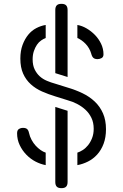

<svg xmlns="http://www.w3.org/2000/svg" viewBox="-20 -860 640 1000"><path d="M532 -187Q532 -144 519.5 -111Q507 -78 486 -55Q465 -32 438 -18.5Q411 -5 383 0V-65Q396 -69 411 -78.5Q426 -88 438.5 -103.5Q451 -119 459.5 -140.5Q468 -162 468 -189Q468 -222 456 -246.5Q444 -271 425 -288.5Q406 -306 382 -318.5Q358 -331 332 -338L268 -358Q232 -369 199 -383.5Q166 -398 140.5 -421Q115 -444 100.5 -476.5Q86 -509 86 -555Q86 -595 97.5 -626Q109 -657 127 -679Q145 -701 169 -713.5Q193 -726 218 -730V-662Q207 -658 194.5 -649.5Q182 -641 172.5 -627Q163 -613 156.5 -594Q150 -575 150 -551Q150 -520 160.5 -498.5Q171 -477 187 -462.5Q203 -448 224.5 -439Q246 -430 268 -424L332 -404Q373 -392 409.5 -374.5Q446 -357 473.5 -331Q501 -305 516.5 -269.5Q532 -234 532 -187ZM332 -283V88Q332 104 324.5 112Q317 120 300 120Q283 120 275.5 112Q268 104 268 88V-303ZM332 -459 268 -479V-808Q268 -824 275.5 -832Q283 -840 300 -840Q317 -840 324.5 -832Q332 -824 332 -808ZM218 -65V0Q191 -5 165 -18.5Q139 -32 117.5 -54Q96 -76 82.5 -104.5Q69 -133 69 -166Q69 -182 78.5 -188Q88 -194 100 -194Q114 -194 121 -188Q128 -182 131 -168Q135 -149 144.5 -131.5Q154 -114 166 -101Q178 -88 191.5 -78.5Q205 -69 218 -65ZM383 -730Q407 -726 431 -712Q455 -698 474.5 -678Q494 -658 506.5 -632Q519 -606 519 -577Q519 -563 509 -557.5Q499 -552 488 -552Q474 -552 466.5 -558.5Q459 -565 455 -581Q451 -595 443.5 -608Q436 -621 426 -631.5Q416 -642 404.5 -650Q393 -658 383 -662Z"/></svg>

Font: Maple Mono NL ExtraLight
Style: Regular
Weight: 275
Monospace: yes
Designer: subframe7536
Version: Version 7.000